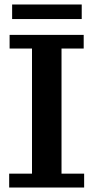

<svg xmlns="http://www.w3.org/2000/svg" viewBox="-20 -838 418 858"><path d="M34.2 -752.9V-817.9H345.2V-752.9ZM21 0V-62H123V-621.1H22.9V-682.1H354V-621.1H254.9V-62H356V0Z"/></svg>

Font: Montagu Slab 144pt Medium
Style: Regular
Weight: 500
Designer: Florian Karsten
Foundry: Florian Karsten
Version: Version 1.000